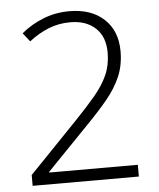

<svg xmlns="http://www.w3.org/2000/svg" viewBox="-52 -769 676 814"><g transform="rotate(-5 286.0 -362.0)"><path d="M506 0H54V-46L261 -261Q312 -314 347.5 -356.5Q383 -399 401.5 -441Q420 -483 420 -535Q420 -603 380 -640Q340 -677 273 -677Q224 -677 181 -660Q138 -643 97 -611L68 -648Q112 -684 163.5 -704Q215 -724 273 -724Q366 -724 420.5 -673.5Q475 -623 475 -536Q475 -477 454.5 -429Q434 -381 396 -335Q358 -289 307 -237L129 -53V-50H506Z"/></g></svg>

Font: Noto Sans Sinhala Light
Style: Regular
Weight: 300
Designer: Jelle Bosma - Monotype Design Team
Foundry: Monotype Imaging Inc.
Version: Version 2.006; ttfautohint (v1.8.4.7-5d5b)